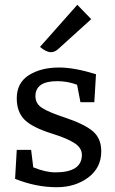

<svg xmlns="http://www.w3.org/2000/svg" viewBox="-20 -772 480 802"><path d="M227 -490Q291 -490 381 -462L374 -345H316L302 -418Q262 -433 219 -433Q128 -433 128 -370Q128 -339 156 -321Q184 -303 251 -281Q332 -254 367.5 -224Q403 -194 403 -140Q403 -71 348.5 -30.5Q294 10 217 10Q130 10 43 -25L50 -146H110L119 -73Q171 -52 211 -52Q322 -52 322 -125Q322 -154 291.5 -174Q261 -194 200 -213Q116 -239 83 -271.5Q50 -304 50 -361Q50 -426 100.5 -458Q151 -490 227 -490ZM303 -752 361 -692 224 -568Q209 -554 193 -554Q173 -554 147 -576Z"/></svg>

Font: Enriqueta
Style: Regular
Weight: 400
Designer: Viviana Monsalve, Gustavo Ibarra
Foundry: Viviana Monsalve, Gustavo Ibarra
Version: Version 1.002